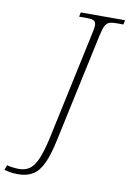

<svg xmlns="http://www.w3.org/2000/svg" viewBox="-247 -775 724 1076"><g transform="rotate(10 115.0 -237.0)"><path d="M-67 240Q-91 240 -109 237Q-127 234 -145 229L-135 201Q-123 205 -102 207.5Q-81 210 -66 210Q-31 210 -6 192.5Q19 175 37.5 132Q56 89 73 15L206 -606Q214 -640 214 -656Q214 -677 201 -683Q188 -689 162 -689H118L123 -714H375L370 -689H329Q304 -689 289.5 -683.5Q275 -678 266 -660Q257 -642 249 -605L116 14Q98 99 75 148.5Q52 198 18 219Q-16 240 -67 240Z"/></g></svg>

Font: Noto Serif ExtraLight
Style: Italic
Weight: 200
Italic angle: -12°
Designer: Monotype Design Team
Foundry: Monotype Imaging Inc.
Version: Version 2.014; ttfautohint (v1.8.4.7-5d5b)